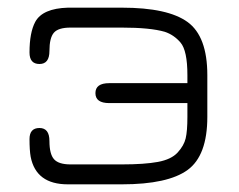

<svg xmlns="http://www.w3.org/2000/svg" viewBox="-20 -481 623 501"><path d="M157 -461H298Q418 -461 469.5 -423.5Q521 -386 521 -285V-176Q521 -75 469.5 -37.5Q418 0 298 0H157Q74 0 60 -72Q57 -89 57 -118Q57 -147 83 -147Q109 -147 109 -113Q109 -79 121 -65.5Q133 -52 164 -52H298Q357 -52 392 -58.5Q427 -65 443.5 -83Q460 -101 464.5 -120Q469 -139 469 -176V-212H265Q229 -212 229 -238Q229 -264 265 -264H469V-285Q469 -349 451 -370Q434 -390 410 -398Q372 -409 298 -409H164Q132 -409 120.5 -395.5Q109 -382 109 -348Q109 -314 83 -314Q57 -314 57 -344Q57 -396 72 -424Q91 -459 157 -461Z"/></svg>

Font: Jura
Style: Regular
Weight: 400
Designer: Daniel Johnson, Alexei Vanyashin
Foundry: Daniel Johnson
Version: Version 5.103